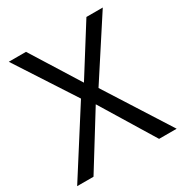

<svg xmlns="http://www.w3.org/2000/svg" viewBox="-167 -840 919 966"><g transform="rotate(-30 293.0 -357.0)"><path d="M582 0H480L291 -310L99 0H4L241 -372L19 -714H119L294 -434L470 -714H565L344 -374Z"/></g></svg>

Font: Noto Sans Limbu
Style: Regular
Weight: 400
Designer: Monotype Design Team
Foundry: Monotype Imaging Inc.
Version: Version 2.004; ttfautohint (v1.8.4.7-5d5b)